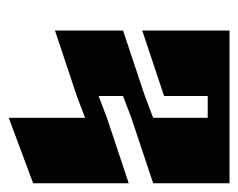

<svg xmlns="http://www.w3.org/2000/svg" viewBox="-73 -467 546 440"><g transform="rotate(90 200.0 -247.0)"><path d="M50 -500H400V-325L250 -275L200 -256V-200L250 -219L400 -269V-50L250 6V-169L200 -150L50 -100V-256L200 -306L250 -325V-450H200V-350L50 -300Z"/></g></svg>

Font: SOV_Meka
Style: Book
Weight: 400
Version: Version 1.00